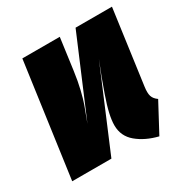

<svg xmlns="http://www.w3.org/2000/svg" viewBox="-144 -648 760 781"><g transform="rotate(-30 235.5 -257.5)"><path d="M435.1 -186Q431.2 -158.2 436 -142.6Q440.9 -127 458 -115.2L386.2 19Q327.1 4.4 288.6 -27.8Q250 -60.1 250 -110.8Q250 -134.3 257.1 -165.8Q264.2 -197.3 279.8 -241.7Q295.4 -286.1 303.7 -307.9Q312 -329.6 331.1 -377.9L171.9 0H-12.2L62 -534.2H237.8L217.8 -387.2Q211.4 -339.8 202.4 -303.2Q193.4 -266.6 186 -245.6Q178.7 -224.6 158.2 -170.9L312 -534.2H482.9Z"/></g></svg>

Font: Fira Sans Compressed Heavy
Style: Italic
Weight: 900
Width: 3
Italic angle: -8°
Designer: Carrois Corporate & Edenspiekermann AG
Foundry: Carrois Corporate GbR & Edenspiekermann AG
Version: Version 4.203;PS 004.203;hotconv 1.0.88;makeotf.lib2.5.64775